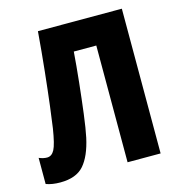

<svg xmlns="http://www.w3.org/2000/svg" viewBox="-107 -809 857 915"><g transform="rotate(-15 321.5 -352.0)"><path d="M576 0V-714H162Q154 -615 144 -520.5Q134 -426 125 -353.5Q116 -281 111 -248Q99 -172 85.5 -146.5Q72 -121 49 -121Q30 -121 9 -130V-1Q39 10 79 10Q158 10 196 -33.5Q234 -77 253 -164Q262 -206 271 -277Q280 -348 288.5 -428Q297 -508 302 -576H413V0Z"/></g></svg>

Font: Noto Sans Display SemiCondensed Extra
Style: Regular
Weight: 800
Width: 4
Designer: Monotype Design Team
Foundry: Monotype Imaging Inc.
Version: Version 1.900